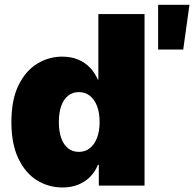

<svg xmlns="http://www.w3.org/2000/svg" viewBox="-20 -787 828 814"><path d="M245.1 7.8Q185.1 7.8 135.7 -23.2Q86.4 -54.2 57.4 -116Q28.3 -177.7 28.3 -269.5Q28.3 -364.3 58.6 -425.8Q88.9 -487.3 137.9 -517.1Q187 -546.9 243.2 -546.9Q282.2 -546.9 311.8 -534.2Q341.3 -521.5 362.1 -499.5Q382.8 -477.5 394.5 -449.7H397V-727.5H592.8V0H398.9V-87.9H395Q383.3 -59.1 362.5 -37.8Q341.8 -16.6 312.3 -4.4Q282.7 7.8 245.1 7.8ZM314.5 -143.1Q341.3 -143.1 360.8 -158.7Q380.4 -174.3 391.4 -202.6Q402.3 -231 402.3 -269.5Q402.3 -309.1 391.4 -337.4Q380.4 -365.7 360.8 -381.1Q341.3 -396.5 314.5 -396.5Q287.6 -396.5 268.6 -381.1Q249.5 -365.7 239.5 -337.4Q229.5 -309.1 229.5 -269.5Q229.5 -230.5 239.5 -201.9Q249.5 -173.3 268.6 -158.2Q287.6 -143.1 314.5 -143.1ZM650.4 -577.1V-766.6H783.2L756.8 -577.1Z"/></svg>

Font: Inter 18pt Black
Style: Regular
Weight: 900
Designer: Rasmus Andersson
Foundry: rsms
Version: Version 4.001;git-66647c0bb